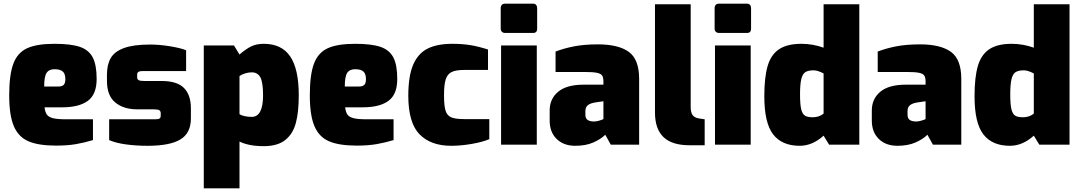

<svg xmlns="http://www.w3.org/2000/svg" viewBox="-20 -786 5872 1043"><path d="M30 -268Q30 -380 52.5 -440Q75 -500 127.5 -524Q180 -548 276 -548Q365 -548 413.5 -531.5Q462 -515 483.5 -474.5Q505 -434 505 -357Q505 -273 457 -238Q409 -203 318 -203H222Q225 -177 234.5 -163.5Q244 -150 267.5 -144Q291 -138 338 -138H485V-25Q439 -11 392.5 -3Q346 5 285 5Q189 5 134.5 -18.5Q80 -42 55 -101Q30 -160 30 -268ZM297 -316Q317 -316 326 -325Q335 -334 335 -356Q335 -385 321 -397.5Q307 -410 276 -410Q246 -410 233 -390Q220 -370 220 -316Z M573 -25V-138H823Q841 -138 847 -142.5Q853 -147 853 -158V-171Q853 -182 845.5 -187Q838 -192 816 -192H726Q652 -192 606.5 -229Q561 -266 561 -347V-380Q561 -435 581.5 -470.5Q602 -506 653.5 -525Q705 -544 795 -544Q847 -544 904.5 -534.5Q962 -525 991 -513V-400H754Q739 -400 732 -395.5Q725 -391 725 -380V-367Q725 -355 733.5 -350.5Q742 -346 765 -346H858Q942 -346 979.5 -308Q1017 -270 1017 -198V-143Q1017 -63 960 -28.5Q903 6 782 6Q720 6 664.5 -1.5Q609 -9 573 -25Z M1087 -539H1251L1281 -490Q1316 -520 1344.5 -534Q1373 -548 1413 -548Q1510 -548 1556.5 -479.5Q1603 -411 1603 -268Q1603 -177 1587 -117.5Q1571 -58 1529 -25Q1487 8 1413 8Q1332 8 1281 -17V237H1087ZM1409 -268Q1409 -340 1394 -366.5Q1379 -393 1348 -393Q1329 -393 1310.5 -387Q1292 -381 1281 -373V-166Q1291 -159 1309.5 -155Q1328 -151 1347 -151Q1409 -151 1409 -268Z M1663 -268Q1663 -380 1685.5 -440Q1708 -500 1760.5 -524Q1813 -548 1909 -548Q1998 -548 2046.5 -531.5Q2095 -515 2116.5 -474.5Q2138 -434 2138 -357Q2138 -273 2090 -238Q2042 -203 1951 -203H1855Q1858 -177 1867.5 -163.5Q1877 -150 1900.5 -144Q1924 -138 1971 -138H2118V-25Q2072 -11 2025.5 -3Q1979 5 1918 5Q1822 5 1767.5 -18.5Q1713 -42 1688 -101Q1663 -160 1663 -268ZM1930 -316Q1950 -316 1959 -325Q1968 -334 1968 -356Q1968 -385 1954 -397.5Q1940 -410 1909 -410Q1879 -410 1866 -390Q1853 -370 1853 -316Z M2198 -266Q2198 -373 2224.5 -434.5Q2251 -496 2303 -522Q2355 -548 2437 -548Q2491 -548 2534.5 -541Q2578 -534 2631 -517V-406H2500Q2456 -406 2433 -394.5Q2410 -383 2401 -354Q2392 -325 2392 -269Q2392 -211 2400.5 -184.5Q2409 -158 2431.5 -148.5Q2454 -139 2502 -139H2638V-30Q2600 -14 2541.5 -4Q2483 6 2431 6Q2320 6 2259 -56.5Q2198 -119 2198 -266Z M2700 -630V-741Q2700 -753 2706 -759.5Q2712 -766 2724 -766H2876Q2887 -766 2892.5 -759Q2898 -752 2898 -741V-630Q2898 -607 2876 -607H2724Q2713 -607 2706.5 -613.5Q2700 -620 2700 -630ZM2702 -539H2896V0H2702Z M2966 -131V-186Q2966 -249 3012 -287.5Q3058 -326 3150 -326H3258V-343Q3258 -365 3251 -375.5Q3244 -386 3222.5 -390.5Q3201 -395 3155 -395H2998V-506Q3045 -524 3100 -534.5Q3155 -545 3228 -545Q3339 -545 3395.5 -504.5Q3452 -464 3452 -357V0H3298L3268 -54Q3244 -30 3203 -12Q3162 6 3105 6Q3042 6 3004 -31Q2966 -68 2966 -131ZM3258 -139V-236L3217 -230Q3188 -226 3174 -215Q3160 -204 3160 -183V-163Q3160 -143 3172 -134.5Q3184 -126 3207 -126Q3219 -126 3234.5 -130.5Q3250 -135 3258 -139Z M3538 -175V-763H3732V-205Q3732 -176 3742 -161.5Q3752 -147 3775 -143L3808 -138V3H3725Q3630 3 3584 -41.5Q3538 -86 3538 -175Z M3862 -630V-741Q3862 -753 3868 -759.5Q3874 -766 3886 -766H4038Q4049 -766 4054.5 -759Q4060 -752 4060 -741V-630Q4060 -607 4038 -607H3886Q3875 -607 3868.5 -613.5Q3862 -620 3862 -630ZM3864 -539H4058V0H3864Z M4132 -263Q4132 -366 4150 -427.5Q4168 -489 4212 -518.5Q4256 -548 4334 -548Q4395 -548 4454 -527V-763H4648V0H4484L4454 -49Q4393 6 4324 6Q4228 6 4180 -56Q4132 -118 4132 -263ZM4454 -169V-387Q4443 -393 4428 -398.5Q4413 -404 4400 -404Q4371 -404 4355.5 -394.5Q4340 -385 4333 -357Q4326 -329 4326 -273Q4326 -218 4332.5 -192Q4339 -166 4353 -157.5Q4367 -149 4395 -149Q4430 -149 4454 -169Z M4716 -131V-186Q4716 -249 4762 -287.5Q4808 -326 4900 -326H5008V-343Q5008 -365 5001 -375.5Q4994 -386 4972.5 -390.5Q4951 -395 4905 -395H4748V-506Q4795 -524 4850 -534.5Q4905 -545 4978 -545Q5089 -545 5145.5 -504.5Q5202 -464 5202 -357V0H5048L5018 -54Q4994 -30 4953 -12Q4912 6 4855 6Q4792 6 4754 -31Q4716 -68 4716 -131ZM5008 -139V-236L4967 -230Q4938 -226 4924 -215Q4910 -204 4910 -183V-163Q4910 -143 4922 -134.5Q4934 -126 4957 -126Q4969 -126 4984.5 -130.5Q5000 -135 5008 -139Z M5274 -263Q5274 -366 5292 -427.5Q5310 -489 5354 -518.5Q5398 -548 5476 -548Q5537 -548 5596 -527V-763H5790V0H5626L5596 -49Q5535 6 5466 6Q5370 6 5322 -56Q5274 -118 5274 -263ZM5596 -169V-387Q5585 -393 5570 -398.5Q5555 -404 5542 -404Q5513 -404 5497.5 -394.5Q5482 -385 5475 -357Q5468 -329 5468 -273Q5468 -218 5474.5 -192Q5481 -166 5495 -157.5Q5509 -149 5537 -149Q5572 -149 5596 -169Z"/></svg>

Font: Exo Black
Style: Regular
Weight: 900
Designer: Natanael Gama
Foundry: Natanael Gama
Version: Version 1.500; ttfautohint (v1.6)